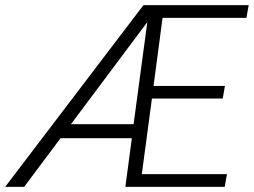

<svg xmlns="http://www.w3.org/2000/svg" viewBox="-65 -731 993 751"><path d="M822.8 -49.8 814 0H425.3L450.7 -190.4H171.9L29.3 0H-44.9L496.1 -710.9H907.7L898.9 -661.1H570.8L535.6 -395H814.9L806.2 -345.7H529.3L489.7 -49.8ZM212.4 -245.1H457.5L511.2 -644.5Z"/></svg>

Font: Mardoto Light
Style: Italic
Weight: 300
Italic angle: -12°
Designer: Christian Robertson, Vahan Hovhannisyan
Foundry: Google
Version: Version 1.000